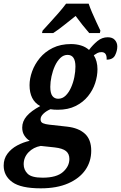

<svg xmlns="http://www.w3.org/2000/svg" viewBox="-77 -786 659 1046"><path d="M145 240Q37 240 -10 206Q-57 172 -57 116Q-57 79 -36.5 51.5Q-16 24 16.5 6.5Q49 -11 85 -19Q69 -28 56.5 -46.5Q44 -65 44 -91Q44 -125 68.5 -153.5Q93 -182 142 -208Q84 -240 84 -322Q84 -358 98 -397Q112 -436 140 -470Q168 -504 210.5 -525Q253 -546 310 -546Q338 -546 363.5 -538.5Q389 -531 408 -514Q429 -542 454 -562.5Q479 -583 510 -583Q536 -583 549 -568Q562 -553 562 -533Q562 -509 550 -485Q538 -461 504 -461Q506 -502 476 -502Q463 -502 453.5 -497Q444 -492 434 -485Q454 -453 454 -409Q454 -372 441.5 -333.5Q429 -295 402.5 -262Q376 -229 335 -208.5Q294 -188 238 -188Q214 -188 198 -191Q176 -182 160 -167Q144 -152 144 -136Q144 -120 157.5 -114.5Q171 -109 190 -107L289 -96Q351 -89 385.5 -57.5Q420 -26 420 35Q420 94 388 140Q356 186 294.5 213Q233 240 145 240ZM240 -248Q263 -248 280.5 -265Q298 -282 310 -309Q322 -336 328 -366Q334 -396 334 -423Q334 -487 291 -487Q269 -487 251.5 -470Q234 -453 222 -426.5Q210 -400 203.5 -369.5Q197 -339 197 -313Q197 -278 208.5 -263Q220 -248 240 -248ZM155 182Q231 182 266 151Q301 120 301 80Q301 52 282.5 37Q264 22 220 17L145 9Q105 16 78.5 43.5Q52 71 52 109Q52 139 73.5 160.5Q95 182 155 182ZM155 -619Q172 -638 195.5 -663.5Q219 -689 242.5 -716Q266 -743 283 -766H406Q413 -745 424.5 -718Q436 -691 448.5 -664.5Q461 -638 470 -619L467 -606H409Q394 -623 372 -650.5Q350 -678 335 -699Q303 -674 272 -649Q241 -624 213 -606H152Z"/></svg>

Font: Noto Serif Condensed
Style: Bold Italic
Weight: 700
Width: 3
Italic angle: -12°
Designer: Monotype Design Team
Foundry: Monotype Imaging Inc.
Version: Version 2.014